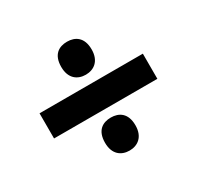

<svg xmlns="http://www.w3.org/2000/svg" viewBox="-118 -812 808 787"><g transform="rotate(-30 286.0 -418.5)"><path d="M285 -520C323 -520 357 -543 357 -598C357 -656 323 -676 285 -676C246 -676 213 -656 213 -598C213 -543 246 -520 285 -520ZM41 -359H530V-478H41ZM285 -161C323 -161 357 -184 357 -239C357 -297 323 -317 285 -317C246 -317 213 -297 213 -239C213 -184 246 -161 285 -161Z"/></g></svg>

Font: Noto Sans Malayalam UI ExtraBold
Style: Regular
Weight: 800
Designer: Jelle Bosma - Monotype Design Team
Foundry: Monotype Imaging Inc.
Version: Version 2.104